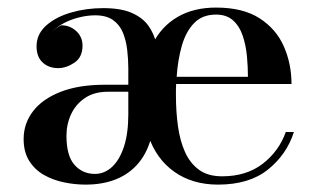

<svg xmlns="http://www.w3.org/2000/svg" viewBox="-20 -490 853 520"><path d="M212 10Q182.5 10 152.8 3.8Q123 -2.5 98.5 -16.5Q74 -30.5 59 -54.5Q44 -78.5 44 -113.5Q44 -155.5 69.5 -188.8Q95 -222 144 -241.2Q193 -260.5 264 -260.5H327.5V-304.5Q327.5 -329.5 324.5 -355Q321.5 -380.5 312.8 -401.8Q304 -423 286 -435.8Q268 -448.5 238 -448.5Q219.5 -448.5 200 -444.2Q180.5 -440 163 -432.2Q145.5 -424.5 131.5 -413.2Q117.5 -402 109 -387.5Q116 -399.5 126 -408.2Q136 -417 146 -421.5Q169.5 -421.5 186.5 -405.8Q203.5 -390 203.5 -366.5Q203.5 -335 181.5 -320.2Q159.5 -305.5 137.5 -305.5Q112 -305.5 95.5 -320.8Q79 -336 79 -364.5Q79 -397.5 105 -420.8Q131 -444 172.2 -456Q213.5 -468 259.5 -468Q307.5 -468 337 -455Q366.5 -442 382 -420.2Q397.5 -398.5 403.5 -371L393 -370.5Q417 -418.5 460.8 -444Q504.5 -469.5 565 -469.5Q638 -469.5 683 -440.5Q728 -411.5 748.8 -364.2Q769.5 -317 769.5 -262.5H457Q456.5 -255 456.5 -247.2Q456.5 -239.5 456.5 -231.5Q456.5 -187.5 462 -148Q467.5 -108.5 481.2 -78Q495 -47.5 519.2 -30Q543.5 -12.5 581.5 -12.5Q647.5 -12.5 691.5 -46.5Q735.5 -80.5 754 -132.5H776Q756.5 -71.5 705.8 -30.8Q655 10 570.5 10Q501 10 452 -24.8Q403 -59.5 381.5 -123L391 -124Q381 -80 356.5 -50Q332 -20 295.5 -5Q259 10 212 10ZM237 -19Q263 -19 283.5 -38Q304 -57 315.8 -93Q327.5 -129 327.5 -180.5V-241.5H272Q235 -241.5 210 -224.5Q185 -207.5 172.5 -180.5Q160 -153.5 160 -122.5Q160 -68 181.8 -43.5Q203.5 -19 237 -19ZM458.5 -282H651.5Q651.5 -308.5 648.8 -337.8Q646 -367 637.5 -392.8Q629 -418.5 611.5 -434.5Q594 -450.5 565 -450.5Q528 -450.5 505.8 -427.5Q483.5 -404.5 472.5 -366.2Q461.5 -328 458.5 -282Z"/></svg>

Font: Bodoni Moda Medium
Style: Regular
Weight: 500
Designer: Owen Earl
Foundry: indestructible type
Version: Version 2.005